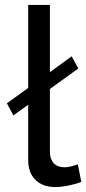

<svg xmlns="http://www.w3.org/2000/svg" viewBox="-20 -750 349 777"><path d="M94 -326 34 -283 8 -332 94 -394V-730H182V-458L270 -522L297 -473L182 -390V-135Q182 -106 197.5 -89.5Q213 -73 241 -73Q252 -73 267 -76.5Q282 -80 295 -85L309 -14Q287 -5 257 1Q227 7 204 7Q153 7 123.5 -22Q94 -51 94 -103Z"/></svg>

Font: Boldmen Medium
Style: Regular
Weight: 400
Designer: Matt McInerney, Pablo Impallari, Rodrigo Fuenzalida
Foundry: LIVING CONCEPT
Version: Version 1.000